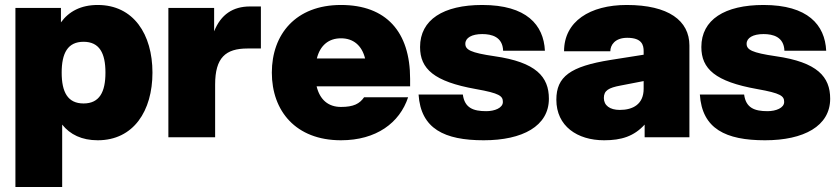

<svg xmlns="http://www.w3.org/2000/svg" viewBox="-20 -552 3370 772"><path d="M42 -520V200H230V-51C262 -11 309 12 373 12C517 12 593 -106 593 -260C593 -414 517 -532 373 -532C305 -532 257 -506 225 -462V-520ZM228 -260C228 -338 252 -384 316 -384C380 -384 404 -338 404 -260C404 -182 380 -136 316 -136C252 -136 228 -182 228 -260Z M657 0H845V-212C845 -320 887 -357 975 -357H1029V-526H985C917 -526 868 -494 841 -426V-520H657Z M1351 12C1493 12 1587 -58 1621 -161H1444C1426 -135 1402 -122 1351 -122C1300 -122 1266 -151 1253 -205H1629V-235C1629 -424 1533 -532 1351 -532C1169 -532 1073 -414 1073 -260C1073 -106 1169 12 1351 12ZM1254 -317C1267 -369 1301 -398 1351 -398C1401 -398 1435 -369 1448 -317Z M1925 12C2081 12 2187 -45 2187 -155C2187 -243 2136 -302 1968 -326C1872 -340 1851 -352 1851 -376C1851 -400 1877 -415 1919 -415C1957 -415 2001 -404 2003 -348H2171C2166 -452 2097 -532 1919 -532C1763 -532 1669 -473 1669 -363C1669 -275 1725 -224 1893 -194C1989 -177 2002 -166 2002 -142C2002 -118 1969 -105 1935 -105C1883 -105 1848 -118 1841 -172H1663C1672 -34 1767 12 1925 12Z M2572 0H2752V-369C2752 -469 2668 -532 2500 -532C2352 -532 2248 -466 2248 -346H2434C2434 -370 2452 -400 2502 -400C2562 -400 2568 -370 2568 -346V-332L2435 -311C2273 -285 2217 -244 2217 -151C2217 -45 2301 12 2409 12C2479 12 2529 -4 2572 -51ZM2408 -158C2408 -188 2427 -199 2475 -208L2568 -226V-195C2568 -133 2525 -110 2472 -110C2432 -110 2408 -128 2408 -158Z M3056 12C3212 12 3318 -45 3318 -155C3318 -243 3267 -302 3099 -326C3003 -340 2982 -352 2982 -376C2982 -400 3008 -415 3050 -415C3088 -415 3132 -404 3134 -348H3302C3297 -452 3228 -532 3050 -532C2894 -532 2800 -473 2800 -363C2800 -275 2856 -224 3024 -194C3120 -177 3133 -166 3133 -142C3133 -118 3100 -105 3066 -105C3014 -105 2979 -118 2972 -172H2794C2803 -34 2898 12 3056 12Z"/></svg>

Font: Aspekta 900
Style: Regular
Weight: 900
Designer: Ivo Dolenc
Version: Version 2.000